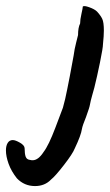

<svg xmlns="http://www.w3.org/2000/svg" viewBox="-107 -396 370 647"><path d="M11 231Q-25 231 -50 205Q-69 181 -78 156Q-87 131 -87 111Q-87 95 -81 85.5Q-75 76 -64 76Q-55 76 -39.5 85Q-24 94 -24 104Q-24 122 -20.5 132Q-17 142 -5 143Q-2 144 3 144Q22 144 40 116Q57 94 79.5 34.5Q102 -25 105 -33Q113 -61 119.5 -95Q126 -129 128 -138L141 -208Q144 -231 149.5 -252Q155 -273 156 -278Q156 -303 163 -317Q163 -330 167.5 -349.5Q172 -369 172 -374Q176 -378 194 -371.5Q212 -365 220 -357Q232 -344 237.5 -332.5Q243 -321 243 -293Q243 -276 240 -247Q240 -235 230 -186Q220 -137 211 -101Q206 -82 204 -76Q198 -55 196 -43Q195 -35 183 -2Q171 27 169 39Q166 60 145 104Q138 122 108.5 160Q79 198 65 209Q44 231 11 231Z"/></svg>

Font: Caveat
Style: Bold
Weight: 700
Designer: Pablo Impallari
Foundry: Pablo Impallari
Version: Version 1.500; ttfautohint (v1.6)